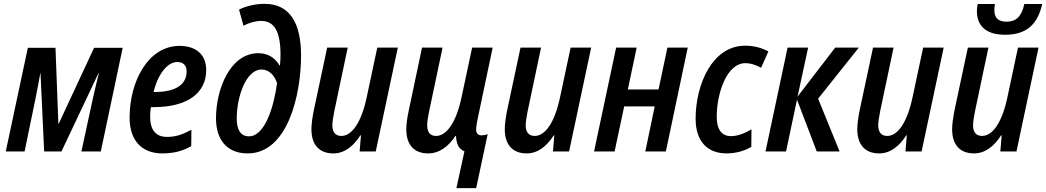

<svg xmlns="http://www.w3.org/2000/svg" viewBox="-20 -789 5448 1000"><path d="M10 0H108L167 -286C175 -327 183 -368 190 -408H191L210 0H300L493 -408H495C486 -371 475 -327 465 -282L404 0H505L619 -540H470L286 -145H284L269 -540H125Z M825 10C885 10 930 -2 976 -28L977 -113C928 -87 894 -76 850 -76C791 -76 762 -112 762 -182C762 -198 763 -215 766 -231H780C960 -231 1054 -307 1054 -424C1054 -503 1003 -550 915 -550C752 -550 655 -366 655 -176C655 -57 719 10 825 10ZM780 -310C803 -405 853 -466 903 -466C936 -466 952 -447 952 -417C952 -350 897 -310 788 -310Z M1270 10C1478 10 1548 -294 1548 -500C1548 -668 1490 -769 1358 -769C1312 -769 1262 -758 1225 -739L1248 -655C1278 -671 1311 -680 1340 -680C1409 -680 1441 -625 1441 -503C1441 -485 1440 -465 1438 -448H1436C1416 -482 1381 -512 1326 -512C1177 -512 1105 -322 1105 -173C1105 -63 1160 10 1270 10ZM1277 -79C1233 -79 1213 -113 1213 -172C1213 -286 1262 -427 1342 -427C1382 -427 1410 -396 1423 -356C1407 -235 1360 -79 1277 -79Z M1716 10C1777 10 1823 -31 1857 -84H1860L1853 0H1937L2052 -541H1945L1890 -283C1863 -154 1814 -81 1758 -81C1726 -81 1711 -102 1711 -136C1711 -156 1716 -181 1721 -209L1791 -541H1684L1613 -208C1607 -176 1602 -142 1602 -116C1602 -36 1642 10 1716 10Z M2357 191H2460L2520 -90C2509 -86 2498 -84 2488 -84C2471 -84 2460 -94 2460 -114C2460 -129 2463 -147 2468 -171L2546 -541H2439L2384 -283C2357 -154 2307 -81 2251 -81C2219 -81 2205 -102 2205 -137C2205 -156 2209 -181 2215 -209L2285 -541H2178L2108 -209C2101 -176 2096 -142 2096 -116C2096 -35 2137 10 2209 10C2270 10 2316 -27 2352 -81H2355C2357 -37 2371 -12 2399 -1Z M2723 10C2784 10 2830 -31 2864 -84H2867L2860 0H2944L3059 -541H2952L2897 -283C2870 -154 2821 -81 2765 -81C2733 -81 2718 -102 2718 -136C2718 -156 2723 -181 2728 -209L2798 -541H2691L2620 -208C2614 -176 2609 -142 2609 -116C2609 -36 2649 10 2723 10Z M3074 0H3181L3231 -235H3390L3341 0H3448L3562 -541H3456L3410 -323H3250L3296 -541H3189Z M3764 10C3815 10 3859 -4 3893 -24L3894 -115C3857 -94 3822 -80 3787 -80C3739 -80 3713 -114 3713 -181C3713 -303 3765 -460 3862 -460C3892 -460 3920 -449 3944 -436L3982 -521C3947 -540 3907 -551 3861 -551C3689 -551 3603 -348 3603 -171C3603 -50 3667 10 3764 10Z M3967 0H4074L4131 -270L4234 0H4353L4241 -275L4453 -541H4330L4134 -286L4189 -541H4082Z M4559 10C4620 10 4666 -31 4700 -84H4703L4696 0H4780L4895 -541H4788L4733 -283C4706 -154 4657 -81 4601 -81C4569 -81 4554 -102 4554 -136C4554 -156 4559 -181 4564 -209L4634 -541H4527L4456 -208C4450 -176 4445 -142 4445 -116C4445 -36 4485 10 4559 10Z M5215 -608C5328 -608 5385 -664 5408 -768H5315C5301 -702 5271 -676 5222 -676C5179 -676 5159 -697 5159 -735C5159 -746 5160 -756 5162 -768H5072C5070 -758 5068 -743 5068 -732C5068 -661 5108 -608 5215 -608ZM5053 10C5114 10 5160 -31 5194 -84H5197L5190 0H5274L5389 -541H5282L5227 -283C5200 -154 5151 -81 5095 -81C5063 -81 5048 -102 5048 -136C5048 -156 5053 -181 5058 -209L5128 -541H5021L4950 -208C4944 -176 4939 -142 4939 -116C4939 -36 4979 10 5053 10Z"/></svg>

Font: Noto Sans Display SemiCondensed Medium
Style: Italic
Weight: 500
Width: 4
Italic angle: -12°
Designer: Monotype Design Team
Foundry: Monotype Imaging Inc.
Version: Version 1.900